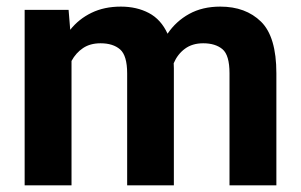

<svg xmlns="http://www.w3.org/2000/svg" viewBox="-20 -558 906 578"><path d="M282.7 -427.7Q251.5 -427.7 230 -413.3Q208.5 -398.9 195.3 -374.5V0H54.2V-528.3H186.5L191.4 -468.3Q217.3 -501 255.6 -519.5Q293.9 -538.1 343.8 -538.1Q391.6 -538.1 428.2 -518.8Q464.8 -499.5 484.4 -456.5Q509.8 -494.1 549.6 -516.1Q589.4 -538.1 643.1 -538.1Q719.7 -538.1 765.9 -492.7Q812 -447.3 812 -337.4V0H670.9V-337.4Q670.9 -392.1 649.7 -409.9Q628.4 -427.7 591.8 -427.7Q559.1 -427.7 536.9 -411.4Q514.6 -395 502.9 -367.7Q503.4 -360.4 503.4 -352.5V0H362.8V-336.9Q362.8 -390.6 341.6 -409.2Q320.3 -427.7 282.7 -427.7Z"/></svg>

Font: Vazirmatn RD FD
Style: Bold
Weight: 700
Designer: Saber Rastikerdar
Foundry: Saber Rastikerdar
Version: Version 33.003